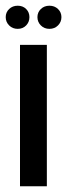

<svg xmlns="http://www.w3.org/2000/svg" viewBox="-27 -652 235 672"><path d="M43 0V-495H137V0ZM35 -551Q17 -551 5 -563Q-7 -575 -7 -592Q-7 -609 5 -620.5Q17 -632 35 -632Q53 -632 64.5 -620.5Q76 -609 76 -592Q76 -575 64.5 -563Q53 -551 35 -551ZM146 -551Q128 -551 116 -563Q104 -575 104 -592Q104 -609 116 -620.5Q128 -632 146 -632Q164 -632 176 -620.5Q188 -609 188 -592Q188 -575 176 -563Q164 -551 146 -551Z"/></svg>

Font: Alumni Sans SemiBold
Style: Regular
Weight: 600
Designer: Robert E. Leuschke
Foundry: Robert E. Leuschke
Version: Version 1.018